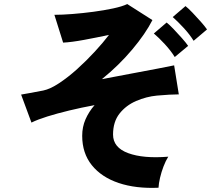

<svg xmlns="http://www.w3.org/2000/svg" viewBox="-20 -854 1040 946"><path d="M761 71Q649 76 564.5 47.5Q480 19 432.5 -40Q385 -99 385 -185Q385 -229 401.5 -266.5Q418 -304 446 -336Q381 -324 321 -309.5Q261 -295 213 -280Q165 -265 135 -250L84 -388Q97 -390 123.5 -395Q150 -400 193 -408Q227 -415 271 -444Q315 -473 360.5 -514Q406 -555 447 -599.5Q488 -644 517 -682Q456 -669 394 -657.5Q332 -646 291 -644L248 -781Q286 -781 337 -785Q388 -789 440.5 -796Q493 -803 537.5 -812.5Q582 -822 607 -834L731 -755Q697 -688 631.5 -610Q566 -532 482 -464Q560 -479 632.5 -492.5Q705 -506 759.5 -516.5Q814 -527 838 -532L861 -389Q842 -389 813.5 -387.5Q785 -386 753 -383Q701 -378 651 -356.5Q601 -335 569 -294.5Q537 -254 537 -191Q537 -127 611.5 -99.5Q686 -72 809 -82Q796 -61 785.5 -33.5Q775 -6 768.5 22Q762 50 761 71ZM934 -653Q915 -684 885 -716.5Q855 -749 831 -770L894 -824Q908 -813 928.5 -791.5Q949 -770 969 -747.5Q989 -725 1000 -709ZM841 -573Q822 -604 792 -636.5Q762 -669 738 -689L801 -743Q815 -732 835.5 -710.5Q856 -689 876 -666.5Q896 -644 907 -628Z"/></svg>

Font: Zen Kaku Gothic New Black
Style: Regular
Weight: 900
Designer: Yoshimichi Ohira
Foundry: Positype
Version: Version 1.001